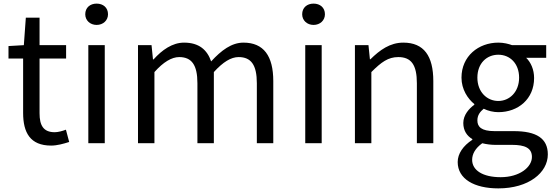

<svg xmlns="http://www.w3.org/2000/svg" viewBox="-20 -793 3067 1063"><path d="M263 13C296 13 332 3 363 -7L345 -75C327 -68 302 -61 283 -61C220 -61 199 -99 199 -166V-469H346V-543H199V-695H123L112 -543L27 -538V-469H108V-168C108 -59 147 13 263 13Z M469 0H560V-543H469ZM515 -655C551 -655 578 -680 578 -714C578 -751 551 -773 515 -773C479 -773 452 -751 452 -714C452 -680 479 -655 515 -655Z M744 0H835V-394C885 -450 931 -477 972 -477C1041 -477 1073 -434 1073 -332V0H1164V-394C1215 -450 1259 -477 1301 -477C1370 -477 1402 -434 1402 -332V0H1493V-344C1493 -483 1440 -557 1328 -557C1262 -557 1205 -514 1149 -453C1127 -517 1082 -557 999 -557C934 -557 877 -516 830 -464H827L819 -543H744Z M1670 0H1761V-543H1670ZM1716 -655C1752 -655 1779 -680 1779 -714C1779 -751 1752 -773 1716 -773C1680 -773 1653 -751 1653 -714C1653 -680 1680 -655 1716 -655Z M1945 0H2036V-394C2091 -449 2129 -477 2185 -477C2257 -477 2288 -434 2288 -332V0H2379V-344C2379 -483 2327 -557 2213 -557C2139 -557 2083 -516 2031 -465H2028L2020 -543H1945Z M2739 250C2907 250 3013 163 3013 62C3013 -27 2950 -67 2824 -67H2718C2645 -67 2623 -91 2623 -126C2623 -156 2638 -174 2658 -191C2682 -179 2712 -172 2739 -172C2849 -172 2937 -245 2937 -361C2937 -408 2919 -448 2893 -473H3004V-543H2815C2796 -550 2769 -557 2739 -557C2629 -557 2535 -482 2535 -363C2535 -298 2570 -246 2606 -217V-213C2578 -193 2545 -157 2545 -112C2545 -69 2566 -40 2595 -23V-19C2544 14 2514 58 2514 104C2514 198 2606 250 2739 250ZM2739 -234C2676 -234 2623 -284 2623 -363C2623 -443 2675 -490 2739 -490C2803 -490 2854 -442 2854 -363C2854 -284 2801 -234 2739 -234ZM2752 188C2653 188 2594 150 2594 92C2594 60 2611 28 2650 0C2674 6 2700 9 2720 9H2814C2886 9 2925 26 2925 76C2925 133 2856 188 2752 188Z"/></svg>

Font: Noto Sans CJK TC Regular
Style: Regular
Weight: 400
Designer: Ryoko NISHIZUKA (kana & ideographs); Paul D. Hunt (Latin, Greek & Cyrillic); Wenlong ZHANG (bopomofo); Sandoll Communica
Foundry: Adobe Systems Incorporated
Version: Version 1.001;PS 1.001;hotconv 1.0.78;makeotf.lib2.5.61930